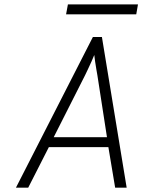

<svg xmlns="http://www.w3.org/2000/svg" viewBox="-20 -872 682 892"><path d="M54 0 411.5 -700H453.5L568.5 0H515L483.5 -188.5H207L111 0ZM229.5 -234.5H477L432.5 -522Q431 -530.5 427.8 -549Q424.5 -567.5 421.8 -586.5Q419 -605.5 418 -616.5Q414 -605.5 405.2 -586.5Q396.5 -567.5 388 -549.2Q379.5 -531 375.5 -523ZM287 -805.5 295.5 -851.5H621L613 -805.5Z"/></svg>

Font: Overpass ExtraLight
Style: Italic
Weight: 250
Italic angle: -10°
Designer: Delve Withrington, Dave Bailey, Thomas Jockin
Foundry: Delve Fonts LLC
Version: Version 4.000